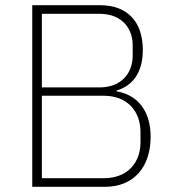

<svg xmlns="http://www.w3.org/2000/svg" viewBox="-20 -718 664 738"><path d="M104 0H384C495 0 559 -77 559 -192C559 -295 506 -354 428 -367V-370C486 -387 529 -435 529 -526C529 -636 468 -698 365 -698H104ZM141 -350H378C474 -350 520 -286 520 -211V-171C520 -96 474 -33 378 -33H141ZM141 -665H362C448 -665 490 -610 490 -544V-504C490 -438 448 -382 362 -382H141Z"/></svg>

Font: IBM Plex Devanagari ExtraLight
Style: Regular
Weight: 200
Designer: Mike Abbink, Paul van der Laan, Pieter van Rosmalen, Erin McLaughlin
Foundry: Bold Monday
Version: Version 1.0